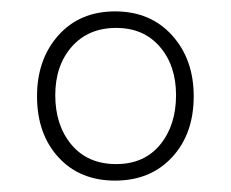

<svg xmlns="http://www.w3.org/2000/svg" viewBox="-20 -745 405 337"><path d="M182 -428Q120 -428 82.5 -469Q45 -510 45 -576Q45 -641 82.5 -683Q120 -725 182 -725Q244 -725 282 -683Q320 -641 320 -576Q320 -510 282 -469Q244 -428 182 -428ZM184 -457Q233 -457 261 -491Q289 -525 289 -578Q289 -630 260.5 -663Q232 -696 184 -696Q135 -696 106 -663Q77 -630 77 -578Q77 -525 105.5 -491Q134 -457 184 -457Z"/></svg>

Font: Noto Serif Tamil SemiCondensed ExtraLight
Style: Italic
Weight: 200
Width: 4
Italic angle: -12°
Designer: Indian Type Foundry, Tom Grace, and the Monotype Design Team
Foundry: Monotype Imaging Inc.
Version: Version 2.003; ttfautohint (v1.8.4.7-5d5b)